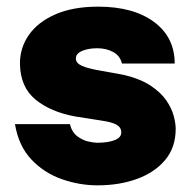

<svg xmlns="http://www.w3.org/2000/svg" viewBox="-20 -547 576 577"><path d="M273 10Q219 10 166 -8.5Q113 -27 74.5 -67.5Q36 -108 25 -174H190Q196.5 -149 213 -137Q229.5 -125 246.5 -121.5Q263.5 -118 272 -118Q304.5 -118 324.5 -125.8Q344.5 -133.5 344.5 -149Q344.5 -163.5 331 -171.8Q317.5 -180 282.5 -185L206 -197Q132 -210.5 86.5 -248Q41 -285.5 40 -355Q39.5 -403 66.8 -442Q94 -481 146.8 -504Q199.5 -527 275 -527Q381 -527 443 -481Q505 -435 505 -356H346.5Q341 -379.5 320 -390.8Q299 -402 272.5 -402Q245.5 -402 226.8 -394Q208 -386 208 -371Q208 -357.5 226 -349.2Q244 -341 285.5 -334L352 -322Q402 -310 432.8 -289.5Q463.5 -269 479.8 -245.2Q496 -221.5 502 -198.8Q508 -176 508 -160Q508 -104.5 476.8 -66.8Q445.5 -29 392.2 -9.5Q339 10 273 10Z"/></svg>

Font: Public Sans Black
Style: Regular
Weight: 900
Designer: The Public Sans Project Authors: Dan O. Williams and USWDS (Libre Franklin designed by Pablo Impallari and Rodrigo Fuenz
Version: Version 1.007